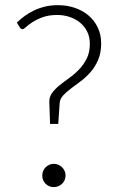

<svg xmlns="http://www.w3.org/2000/svg" viewBox="-20 -736 472 763"><path d="M47 -646Q60.5 -659.5 77.5 -672Q94.5 -684.5 114.8 -694.2Q135 -704 159 -709.8Q183 -715.5 211 -715.5Q245.5 -715.5 276.8 -705Q308 -694.5 331.2 -675Q354.5 -655.5 368.2 -627.2Q382 -599 382 -564Q382 -526 370.2 -498.5Q358.5 -471 340.5 -450.2Q322.5 -429.5 301.5 -413.8Q280.5 -398 262 -384.2Q243.5 -370.5 230.8 -356.5Q218 -342.5 217 -325.5L211.5 -243.5H179L176 -329Q175 -350 186.5 -366Q198 -382 216 -396.5Q234 -411 255 -426Q276 -441 294.2 -460Q312.5 -479 324.8 -503.5Q337 -528 337 -562Q337 -589 326.5 -610.2Q316 -631.5 298 -646.2Q280 -661 256.5 -668.8Q233 -676.5 207.5 -676.5Q174.5 -676.5 150.2 -667.8Q126 -659 109.5 -648.2Q93 -637.5 83.5 -628.8Q74 -620 70.5 -620Q63 -620 59.5 -626ZM148 -38.5Q148 -48 151.5 -56.5Q155 -65 161.2 -71.2Q167.5 -77.5 175.8 -81.2Q184 -85 194 -85Q203.5 -85 212 -81.2Q220.5 -77.5 226.8 -71.2Q233 -65 236.8 -56.5Q240.5 -48 240.5 -38.5Q240.5 -28.5 236.8 -20.2Q233 -12 226.8 -5.8Q220.5 0.5 212 4Q203.5 7.5 194 7.5Q174.5 7.5 161.2 -5.8Q148 -19 148 -38.5Z"/></svg>

Font: LatoLatin Light
Style: Regular
Weight: 300
Designer: Lukasz Dziedzic with Adam Twardoch and Botio Nikoltchev
Foundry: tyPoland Lukasz Dziedzic
Version: Version 2.015; 2015-08-06; http://www.latofonts.com/